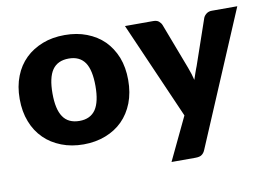

<svg xmlns="http://www.w3.org/2000/svg" viewBox="-75 -642 1283 924"><g transform="rotate(-10 567.0 -180.5)"><path d="M291.5 -526.4Q351.1 -526.4 398.9 -507.8Q448.2 -488.8 482.4 -455.1Q516.6 -420.9 536.6 -371.6Q555.7 -321.8 555.7 -260.7Q555.7 -198.7 536.6 -148.9Q517.1 -99.1 482.4 -64.5Q448.2 -30.3 398.9 -11.2Q349.6 7.8 291.5 7.8Q232.4 7.8 183.6 -11.2Q133.3 -30.8 99.6 -64.5Q63.5 -100.1 44.9 -148.9Q25.4 -198.2 25.4 -260.7Q25.4 -322.3 44.9 -371.6Q63.5 -419.9 99.6 -455.1Q133.8 -488.3 183.6 -507.8Q231.4 -526.4 291.5 -526.4ZM291.5 -106.9Q344.7 -106.9 370.6 -145Q395.5 -182.6 395.5 -259.3Q395.5 -336.9 370.6 -374Q344.7 -411.6 291.5 -411.6Q236.8 -411.6 210.9 -374Q185.5 -336.9 185.5 -259.3Q185.5 -182.1 210.9 -145Q236.3 -106.9 291.5 -106.9ZM1009.3 -518.6H1134.3L857.4 134.3Q851.1 149.9 840.3 157.2Q830.6 164.6 808.6 164.6H692.4L792.5 -45.4L585.4 -518.6H722.7Q741.2 -518.6 750.5 -510.7Q760.3 -502.4 764.6 -491.7L849.6 -268.1Q862.8 -233.4 869.1 -205.6Q870.6 -210.9 874.5 -221.4Q878.4 -231.9 879.9 -237.3Q881.8 -243.7 886.2 -255.1Q890.6 -266.6 891.6 -269L968.3 -491.7Q972.7 -502.4 984.4 -511.2Q995.1 -518.6 1009.3 -518.6Z"/></g></svg>

Font: Lato-ExtraBold
Style: Regular
Weight: 500
Designer: Lukasz Dziedzic with Adam Twardoch and Botio Nikoltchev
Foundry: tyPoland Lukasz Dziedzic
Version: ""